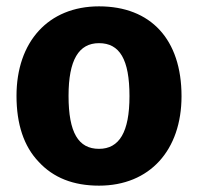

<svg xmlns="http://www.w3.org/2000/svg" viewBox="-20 -568 624 605"><path d="M292 -548C132 -548 32 -436 32 -266C32 -177 55 -107 102 -58C148 -8 211 17 292 17C452 17 552 -95 552 -265C552 -444 455 -548 292 -548ZM292 -432C357 -432 388 -381 388 -265C388 -152 356 -99 292 -99C227 -99 196 -150 196 -266C196 -379 228 -432 292 -432Z"/></svg>

Font: Fira Sans
Style: Bold
Weight: 700
Designer: Carrois Corporate & Edenspiekermann AG
Foundry: Carrois Corporate GbR & Edenspiekermann AG
Version: Version 4.203